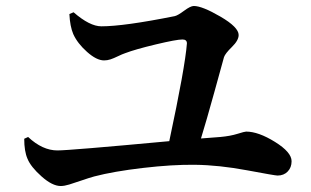

<svg xmlns="http://www.w3.org/2000/svg" viewBox="-20 -687 1040 642"><path d="M212 -640 226 -646Q280 -599 319 -599Q394 -599 564 -633Q574 -635 595.5 -651Q617 -667 628 -667Q656 -667 717 -631.5Q778 -596 778 -570Q778 -552 755.5 -530Q733 -508 729 -496Q725 -481 697 -380Q669 -279 652 -224Q703 -228 717 -229Q750 -232 774 -239.5Q798 -247 803 -247Q844 -247 899.5 -212.5Q955 -178 955 -148Q955 -127 942 -113.5Q929 -100 908 -100Q900 -100 806.5 -117.5Q713 -135 632 -136Q557 -137 458.5 -125.5Q360 -114 295 -97Q277 -92 252.5 -83.5Q228 -75 211.5 -70Q195 -65 183 -65Q155 -65 119 -97Q83 -129 72 -156Q61 -181 61 -223L74 -229Q122 -184 172 -184Q212 -184 546 -215Q599 -463 605 -542Q605 -555 590 -555Q570 -555 501 -538.5Q432 -522 398 -509Q389 -506 374.5 -499Q360 -492 349.5 -488.5Q339 -485 328 -485Q303 -485 271 -513.5Q239 -542 225 -573Q214 -599 212 -640Z"/></svg>

Font: Swei Spring CJKtc
Style: Bold
Weight: 700
Version: Version 1.021